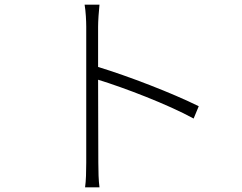

<svg xmlns="http://www.w3.org/2000/svg" viewBox="-20 -784 1040 826"><path d="M351 -84C351 -48 350 -5 346 22H408C404 -6 403 -50 403 -84L402 -441C513 -407 702 -335 813 -274L835 -327C720 -384 533 -456 402 -496V-669C402 -693 405 -736 408 -764H344C349 -735 351 -693 351 -669C351 -586 351 -128 351 -84Z"/></svg>

Font: Noto Sans HK Light
Style: Regular
Weight: 300
Designer: Ryoko NISHIZUKA 西塚涼子 (kana, bopomofo & ideographs); Paul D. Hunt (Latin, Greek & Cyrillic); Sandoll Communications 산돌커뮤니
Foundry: Adobe
Version: Version 2.004;hotconv 1.0.118;makeotfexe 2.5.65603